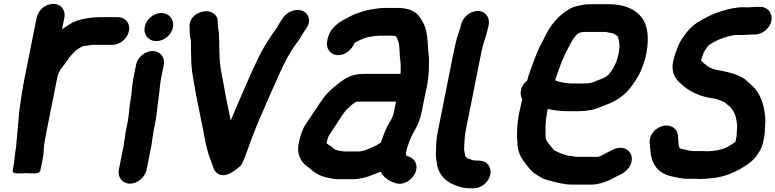

<svg xmlns="http://www.w3.org/2000/svg" viewBox="-20 -786 4140 1025"><path d="M50.7 109 47.9 123C43.1 147.2 89.5 138.5 118.4 138.5C147.9 138.5 191.1 147.2 195.9 123L208.7 59C215.2 26.7 212.1 2.1 217.9 -27.2C220.8 -44.9 223.9 -62 227.5 -80L288.2 -384C289 -388.2 298.7 -405.2 303 -415.5C323.1 -439.8 334.4 -455.8 352.1 -481.2C362.7 -495.2 372.3 -502.7 386.3 -517.9C398 -525 409.8 -533.6 416.8 -536.8C426.7 -541.4 442.9 -541.8 460.8 -544.7L472.1 -546.5H579.1C620 -546.5 660.2 -579.5 668.4 -620.5C676.6 -661.5 649.6 -694.5 608.6 -694.5H513.6C506 -694.5 499.7 -694.2 491.8 -693.5C485 -693.4 477.5 -692.9 468.1 -691.4L452.1 -689.4C445.7 -688.6 440.1 -687.1 433.4 -686.4C403.6 -681.9 374.6 -671.3 352.7 -657L324.9 -638.9C319.8 -635.4 316.3 -633 311.1 -629.2L323.7 -692C331.7 -732.4 304.6 -765.5 264.3 -765.5C224 -765.5 183.7 -732.4 175.7 -692L111.8 -372C99.6 -311.1 89.9 -248.8 83 -192.8C78 -130 71.4 -70.7 66.5 -9.5C66.4 -8.3 66.8 -6.3 66.5 -5C58.6 34.6 58.1 72.1 50.7 109Z M706.3 -440 692.4 -370C683.7 -326.8 684.2 -289.2 676.4 -249.7C669.4 -205.8 669.2 -173.6 660.9 -132L651.3 -84C649.2 -73.8 648 -64.3 647.5 -55.1L644.9 -42C643.1 -33 642 -24.2 641.5 -15.1L614.5 120C606.5 160.1 634.1 194.5 674.2 194.5C714.5 194.5 754.6 159.8 762.5 120L787.2 -3.5C791 -17.9 790.8 -31.7 792.9 -42C795.7 -56 796.9 -72 799.3 -84L808.9 -132C818 -177.9 818.9 -212.1 825.5 -255.5C831.7 -294.3 833 -333.1 840.4 -370L854.3 -440C862.4 -480.4 835.3 -513.5 795 -513.5C754.7 -513.5 714.4 -480.4 706.3 -440ZM752.9 -643C744.4 -600.8 772.3 -566.5 814.6 -566.5C855.3 -566.5 895 -598.8 903.3 -640C911.7 -682 882.7 -716.5 841.5 -716.5C800.8 -716.5 761.1 -684.2 752.9 -643Z M991.7 -645.4 992.4 -633.7C992.7 -625.6 992.8 -618 992.9 -611.7C992.9 -594.3 998.3 -581.7 999.2 -562.7C999.9 -529 999.5 -481.5 1001.6 -444.6C1004.1 -395.9 1017 -342.2 1023.4 -296.9C1023.5 -296.8 1023.5 -296.5 1023.5 -296.3C1035.8 -234.8 1051 -154.7 1063.7 -96.5C1071.1 -56.9 1078.6 -10.6 1090.4 26.5C1094.6 46.1 1101.4 58.9 1108.4 78.6L1121.2 114.6C1128.4 134.9 1156.1 159.4 1194.1 145.4C1218.8 136.2 1249.3 113.6 1264.9 98.6C1265.9 97.6 1267 96.2 1267.8 94.9C1291 54.1 1310.6 -16.2 1329.5 -61.7C1346.7 -104.2 1359.9 -140.6 1377.8 -179C1394.4 -215.8 1428 -296.6 1445.7 -333.8C1474.6 -399.5 1502.7 -463.2 1536.3 -515.5L1553.6 -542.3C1564.8 -558.8 1575.7 -569.5 1586.6 -590.2C1595.3 -605.5 1606.6 -622.2 1616.4 -636.6C1645.1 -678.7 1623.9 -715.3 1597.9 -727C1559.6 -744.1 1514.3 -722.1 1493.8 -694.9C1484 -681.9 1476.5 -667.7 1467.5 -654.8C1460.6 -644.8 1455.2 -630.9 1451.7 -627.6C1444.5 -620.6 1438 -609.8 1430.1 -598C1404.5 -561 1383.4 -525.6 1361.2 -481.8C1329.1 -414.6 1302.7 -356.8 1271.3 -282.9C1248.4 -227.5 1231.9 -191.5 1211.6 -142.4C1202.7 -183.2 1197.2 -217.7 1186.5 -265.1C1176.7 -320.2 1169.8 -360 1159.2 -413.5C1149.2 -465.6 1151.8 -533.4 1149.3 -591.7C1148.9 -622.5 1142.9 -636.1 1142.2 -660.6L1142.5 -672.1C1143 -690.3 1133.1 -705.4 1118.8 -715.3C1076.4 -744.6 989.6 -711 991.7 -645.4Z M2257.8 -317C2264.7 -351.7 2268.5 -389 2269.6 -422.1C2270.1 -448.5 2271.6 -482.5 2267 -507.4C2264.9 -519.2 2265.1 -538.6 2263.7 -554.4L2261.3 -582.6C2260 -594 2259.3 -603.3 2257.4 -611.1L2253 -629.1C2246.1 -656.1 2227.7 -688.3 2210.5 -707.3C2188.2 -730.7 2151.2 -743.5 2105.4 -743.5H2042.4C2032.1 -743.5 2020.1 -744 2008.4 -742.4C1973.9 -737.6 1941.2 -734.6 1909.8 -722.7C1892 -716.6 1873.6 -711.5 1855.7 -701.8L1840.4 -693.9C1792.5 -670.3 1741.2 -639.8 1728.3 -575L1726.5 -566C1718.5 -526.2 1744.8 -491.5 1785.1 -491.5C1823.7 -491.5 1858.6 -520.5 1872 -556.7C1875.5 -559 1880.6 -561.7 1883.2 -562.9L1903.2 -572.9C1916.1 -578.8 1934.9 -586.6 1949.5 -588.7C1969.4 -592.1 1989.7 -595.5 2010.9 -595.5H2075.9C2079.2 -595.5 2082.3 -594.5 2085.7 -594.5C2086.7 -594.5 2089.1 -593.6 2093.4 -592C2101.3 -581.1 2104.6 -570.7 2109.4 -554.9C2114.4 -528.9 2112.1 -491 2117.7 -459.2L2118.7 -440.2C2119 -421.8 2119.7 -408.6 2118.5 -391.5H1922.2C1858.9 -391.5 1826.7 -371.3 1785.3 -339.2C1744.9 -308 1717.4 -280.6 1689.2 -238.3L1672.1 -212.4C1652.1 -183.7 1631.7 -151 1612.5 -123.6C1594.2 -97.5 1581.9 -57.3 1574.7 -21C1564.9 28 1579.2 62.4 1602.3 87.4C1615.2 100.9 1632.8 110.9 1643.1 120.8C1667 143.6 1701.4 158.3 1741.9 165.3L1758.2 168.3C1765.6 169.7 1774.4 170.5 1783 170.5H1864C1900.5 170.5 1938.9 160.8 1968.7 147.4C1981.2 142.8 1997.8 136.6 2012.5 130.5C2028 162 2055.8 180.7 2093.2 192C2135 205 2178.8 174 2194.7 141.5C2216.8 96.6 2194.1 59.4 2162.4 50C2157.2 48.4 2154 47.7 2150.8 46C2149.2 43.4 2147.3 38.4 2146.7 34.3L2150.9 12.9C2151.9 9.9 2153.3 5.3 2154.6 -0.6C2157 -6.4 2160.3 -14.1 2161.7 -21C2162.2 -23.6 2163.3 -26.8 2165.1 -30.6C2175.1 -51.1 2179.8 -66.6 2190.4 -84.3C2210.1 -116.5 2223.3 -149.1 2231.6 -191L2254.2 -304C2254.9 -307.7 2256.9 -312.5 2257.8 -317ZM1726.1 -33C1729 -47.8 1734.5 -60.4 1737.5 -65.1C1754.6 -92.4 1777.1 -123.3 1794.8 -152L1808.9 -173.6C1826.4 -198.6 1836 -207.8 1862.3 -229.7C1870 -235.2 1875.7 -240.2 1884.5 -243.5L2094.1 -243.5L2081.6 -180.8L2076.7 -165.8C2073.3 -156.5 2069.2 -148.2 2063.3 -139.1C2041.3 -104.9 2026.8 -65.2 2013.4 -24.9L1990.2 -10.5C1981.6 -5.8 1973.6 -2.6 1963.4 1.7C1939.8 11.6 1918.8 22.5 1893.5 22.5H1818.5C1815.2 22.5 1811.9 22.2 1808.8 21.7L1792.4 18.7C1791.9 18.6 1791 18.5 1790.3 18.5C1786.9 18.5 1786.3 17.1 1783.4 16.6C1774 15.2 1762 9.2 1758 4.2C1750.7 -4.9 1731.1 -12.7 1722.9 -22C1723.3 -23.8 1725.4 -29.4 1726.1 -33Z M2513.9 70.5C2510.4 70.5 2508.1 70.2 2503.9 69.1L2487.1 63.1C2466.1 56.7 2463.3 51 2459.9 25C2459 18.5 2456.9 13.1 2457.7 9C2457.8 8.5 2457.9 7.5 2457.9 6.8L2458.3 -9.9C2460.1 -33.6 2461 -62.5 2465.5 -85L2550.5 -511C2560 -558.4 2577.8 -597.6 2587.1 -644L2588.9 -653C2596.8 -692.8 2570.6 -727.5 2530.2 -727.5C2490.1 -727.5 2448.9 -693.1 2440.9 -653L2438.1 -639.2C2423.2 -601.5 2411.3 -555.2 2402.5 -511L2317.5 -85C2311 -52.8 2307.7 -16.8 2308.2 12.1L2306.9 28.7C2306.1 45.3 2307.9 59.9 2310.4 73.9C2316.3 139.3 2352.9 182.6 2412.5 203.9L2437 211.9C2454.5 217.7 2476.6 219.5 2499.2 219.5H2508.2C2549.1 219.5 2589.3 186.5 2597.5 145.5C2605.6 104.5 2578.7 71.5 2537.7 71.5H2528.7C2525.3 71.5 2519.6 70.5 2513.9 70.5Z M3013.5 45.5C2986 38.1 2959.8 28 2937.3 15.7L2905.6 -23.8C2900.7 -29.9 2899.1 -34.3 2894.4 -43.4C2892.1 -52.4 2892 -66.2 2892.1 -84.5C2891.4 -122.8 2894.1 -153.3 2902.8 -197L2904.4 -204.8C2933.9 -197.4 2969.9 -192.5 3006.4 -192.5H3072.4C3091.5 -192.5 3108.7 -194.3 3126.2 -197.6C3159.5 -200.9 3191 -217.6 3214.7 -226.3C3249.2 -238.4 3279 -254.5 3306 -277C3337.3 -301.7 3358 -333.4 3378.2 -364.9C3398.5 -395.9 3409.6 -428.7 3422.5 -466.2C3422.5 -466.5 3422.7 -466.9 3422.8 -467.2C3448.3 -564.5 3443.5 -651.7 3399.2 -700.2C3364.9 -739.8 3308.7 -763.5 3230.4 -763.5H3123.4C3110.2 -763.5 3098.2 -762 3082.5 -758.2L3062 -754.2C3044.2 -750.4 3026.8 -742.7 3008.5 -731.1C2968.9 -705.2 2934.4 -669.3 2908.5 -626.7C2893.9 -602.3 2879.8 -569.7 2866.3 -546.2C2851.8 -519 2840.8 -490.4 2829.2 -458.8C2818.3 -425.6 2803.9 -396.9 2794.8 -356.9C2777.3 -343.1 2765.4 -325 2761.2 -304C2757.8 -286.8 2759.4 -272.4 2767.9 -257.5L2766.3 -249.2C2762.1 -231.8 2758.2 -214 2755.3 -199.3C2738.1 -127.9 2738.6 -65 2742.9 -9.6C2747.3 38.5 2769.4 67.6 2792.8 96.8L2806.4 113.8C2812.6 121.5 2817.9 127.2 2824.9 133C2836.3 143.7 2853 151 2863.7 158.6C2877.9 168.7 2898.5 174.6 2917.3 179.2C2949.6 187.7 2989.6 199.5 3035.2 199.5H3138.2C3154.4 199.5 3172.7 195.9 3184.5 193.1C3212.8 186.4 3245.7 170.8 3268.5 157.4C3272.5 155.1 3272.4 155.3 3274.8 154.2C3299.7 142.9 3328.2 129.2 3344 97.6C3365.8 53.9 3346.1 16.5 3312.5 5.9C3295.7 0.7 3275.2 1.9 3254.6 12C3242.5 18 3227.5 24.5 3211.8 33.4C3197.7 40.9 3180.3 51.5 3167.7 51.5H3061.7C3048.6 51.5 3034 46.1 3013.5 45.5ZM3093.9 -615.5H3212.8C3229.7 -612.4 3233.8 -611.7 3252.2 -608.1C3252.2 -608.1 3252.6 -607.9 3252.8 -607.8L3268.7 -599C3271.2 -597.3 3274.4 -594.8 3277.7 -591.6C3281.5 -584.7 3283 -570.3 3285.3 -560.2C3288.3 -545.1 3286.6 -521.2 3281.9 -498C3279.3 -485.1 3274.8 -470.5 3271 -457.9C3260.1 -430.4 3240.7 -397.1 3222.4 -381.8C3203.8 -366.3 3176.1 -360.5 3146.7 -347.2C3136.6 -342.6 3119.8 -340.5 3102 -340.5H3033C2999.3 -340.5 2968.3 -347.2 2943.6 -357.1C2946.8 -368.1 2950.8 -380.5 2954.2 -390L2971.4 -436.1C2985.5 -478 2999.8 -502.6 3018.8 -540.4C3034.5 -571.4 3046.2 -591.8 3070.2 -610.2C3078.8 -612.1 3089 -615.5 3093.9 -615.5Z M3721.2 169.5C3741.1 169.5 3760.7 167 3776.2 165.4L3796.6 163.4C3796.8 163.4 3797.1 163.4 3797.3 163.4C3860 154 3909.5 130.9 3956.2 101.1C3978 87.2 4000.5 71.2 4017.5 47.9C4031.3 29.3 4047.7 3.8 4053.5 -25L4057.7 -46C4059.8 -56.5 4062.7 -68 4062.7 -77.5C4062.7 -101.9 4067.5 -135.7 4065.2 -161.5C4058.6 -228 4039.8 -287.7 3996.2 -327.8C3981.9 -341.7 3975.2 -345.4 3965 -355.6C3952.2 -368.4 3938.9 -373.8 3925 -380.5C3888 -398.2 3843.8 -405.8 3799.2 -414.3C3774.8 -419.9 3753.5 -433.9 3737.3 -448.8C3732.3 -453.6 3726.7 -457.6 3722.6 -461.6L3724.4 -470.2C3727.4 -479.3 3733 -492.8 3737.6 -507.6C3747.1 -522.4 3758.4 -541.7 3763.2 -543.8C3764 -544.2 3765.2 -544.9 3766.2 -545.6C3781.9 -557.4 3799 -566.4 3818.9 -575.5C3849.5 -586.2 3883.7 -599.5 3918.7 -599.5C3924.5 -599.5 3931.3 -598.5 3938.5 -598.5C3955.6 -598.5 3973.4 -601.5 3986.1 -601.5H4009.1C4048.9 -601.5 4090.2 -634.7 4098.3 -675C4106.3 -715.1 4078.7 -749.5 4038.6 -749.5H4015.6C4001.8 -749.5 3986.8 -746.6 3973.5 -746.5C3965 -747.1 3955.7 -747.5 3948.2 -747.5C3937 -747.5 3926.3 -746.8 3916 -745.4C3893.1 -742.2 3873.1 -739.4 3847.1 -730.9C3791.3 -715.7 3744.9 -692.5 3700.1 -664C3673.7 -646.5 3651.1 -622.8 3632.7 -595.6C3619.5 -577.6 3604.8 -556.4 3596.5 -530C3588.1 -510 3579.9 -487.4 3574.6 -461.5C3561.3 -411.4 3579.9 -372.1 3603.9 -349.3C3645.1 -309 3693.9 -277.3 3768.5 -263.7C3768.7 -263.6 3769.2 -263.6 3769.5 -263.6C3800 -260.7 3827.8 -250.8 3850.4 -238.7C3854.9 -233.6 3862.4 -228 3866.9 -224.6C3892.8 -204.7 3907.2 -176.6 3912.5 -137L3915.2 -116.5C3915.8 -102 3912.5 -79.3 3912.2 -58.8L3906.5 -30L3904.3 -26.9C3889.8 -16.5 3869.4 -4.7 3850.7 4.7C3825.1 14 3791.4 21.4 3756.2 21.5C3749.1 20.9 3738.8 20.5 3728.9 20.5H3678.9C3675.2 20.5 3672.5 20 3669.8 19.6L3657.2 17.8C3648.7 15.1 3639 12.7 3628 10.7C3603.9 6.3 3605.4 5.6 3601.5 -27.5L3599.5 -62.3C3597.7 -81.7 3588.5 -96.6 3572.8 -106.4C3523.3 -137.3 3442.8 -89.5 3448.3 -21.6L3451.5 12.4C3457.4 93.3 3492.5 141.3 3573.5 157.3C3597.9 161.2 3617.4 168.5 3649.4 168.5H3699.4C3707.6 168.5 3714.4 169.5 3721.2 169.5Z"/></svg>

Font: Smoothie
Style: SeBdIt
Weight: 600
Foundry: Cannot Into Space Fonts
Version: Version 0.8